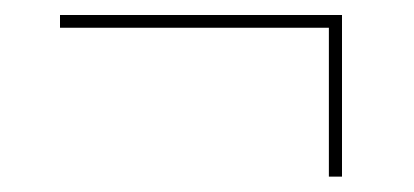

<svg xmlns="http://www.w3.org/2000/svg" viewBox="-20 -341 552 256"><path d="M436 -311.5V-105.5H418.5V-311.5ZM436 -304H60V-321H436Z"/></svg>

Font: Anek Malayalam Medium Thin
Style: Regular
Weight: 250
Version: Version 1.003